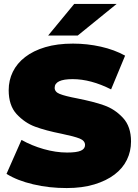

<svg xmlns="http://www.w3.org/2000/svg" viewBox="-20 -937 697 973"><path d="M13 -56 89 -228Q140 -199 201.5 -181.5Q263 -164 320 -164Q369 -164 390 -173.5Q411 -183 411 -202Q411 -224 383.5 -235Q356 -246 293 -259Q212 -275 158 -295Q106 -314 64 -359Q24 -403 24 -480Q24 -530 45 -573Q66 -616 107.5 -648Q149 -680 209.5 -698Q270 -716 350 -716Q422 -716 491 -700.5Q560 -685 614 -655L543 -484Q440 -536 348 -536Q257 -536 257 -492Q257 -471 283.5 -460.5Q310 -450 373 -438Q413 -430 446.5 -421.5Q480 -413 508 -403Q562 -384 603 -340Q644 -296 644 -220Q644 -170 623 -127Q602 -84 560.5 -52.5Q519 -21 458 -2.5Q397 16 318 16Q274 16 232 11.5Q190 7 148 -3Q67 -22 13 -56ZM356 -917H571L374 -757H224Z"/></svg>

Font: CMG Sans Black
Style: Regular
Weight: 900
Designer: Julieta Ulanovsky
Foundry: Julieta Ulanovsky
Version: Version 7.200